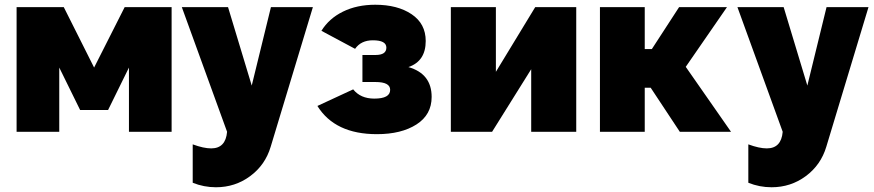

<svg xmlns="http://www.w3.org/2000/svg" viewBox="-20 -556 3688 810"><path d="M50 0V-526H249L377 -271L506 -526H704V0H524V-271L436 -92H318L230 -271V0Z M793 53Q839 70 871 70Q932 70 938 0L747 -526H942L1042 -195L1123 -526H1300L1122 63Q1099 140 1035.5 187Q972 234 891 234Q840 234 793 215Z M1570 10Q1393 10 1319 -109L1470 -179Q1501 -140 1559 -140Q1626 -140 1626 -177Q1626 -210 1564 -210H1509V-324H1564Q1610 -324 1610 -355Q1610 -386 1553 -386Q1503 -386 1478 -350L1336 -426Q1368 -478 1427 -507Q1486 -536 1563 -536Q1657 -536 1716.5 -496Q1776 -456 1776 -383Q1776 -298 1703 -273Q1801 -245 1801 -147Q1801 -72 1737 -31Q1673 10 1570 10Z M1882 0V-526H2072V-253L2238 -526H2411V0H2221V-264L2056 0Z M2511 0V-526H2700V-349H2730L2845 -526H3047L2873 -274L3064 0H2848L2725 -186H2700V0Z M3137 53Q3183 70 3215 70Q3276 70 3282 0L3091 -526H3286L3386 -195L3467 -526H3644L3466 63Q3443 140 3379.5 187Q3316 234 3235 234Q3184 234 3137 215Z"/></svg>

Font: Raleway-v4020 Black
Style: Regular
Weight: 900
Designer: Matt McInerney, Pablo Impallari, Rodrigo Fuenzalida
Foundry: Matt McInerney, Pablo Impallari, Rodrigo Fuenzalida
Version: Version 4.020;PS 004.020;hotconv 1.0.88;makeotf.lib2.5.64775